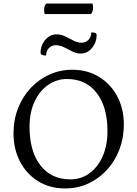

<svg xmlns="http://www.w3.org/2000/svg" viewBox="-20 -1047 771 1079"><path d="M346 12Q260 12 194.5 -28.5Q129 -69 92.5 -139Q56 -209 56 -297Q56 -374 81.5 -439Q107 -504 152.5 -552.5Q198 -601 258 -628Q318 -655 386 -655Q472 -655 537.5 -614.5Q603 -574 639.5 -504.5Q676 -435 676 -347Q676 -273 651.5 -208Q627 -143 582 -93.5Q537 -44 477 -16Q417 12 346 12ZM375 -39Q437 -39 484 -74Q531 -109 557.5 -170Q584 -231 584 -309Q584 -446 523.5 -524.5Q463 -603 356 -603Q299 -603 251 -570Q203 -537 174.5 -476.5Q146 -416 146 -334Q146 -197 207 -118Q268 -39 375 -39ZM293 -793Q271 -793 255 -777Q239 -761 239 -735Q223 -735 215.5 -739Q208 -743 208 -751Q208 -779 220.5 -802.5Q233 -826 253 -840Q273 -854 297 -854Q323 -854 346.5 -842.5Q370 -831 393 -819Q416 -807 439 -807Q462 -807 477.5 -823.5Q493 -840 493 -865Q509 -865 516 -861.5Q523 -858 523 -850Q523 -822 511 -798.5Q499 -775 479 -760.5Q459 -746 434 -746Q409 -746 386 -758Q363 -770 340 -781.5Q317 -793 293 -793ZM491 -968H231Q230 -971 229 -976.5Q228 -982 228 -989Q228 -1017 240 -1027H500Q501 -1024 502 -1018Q503 -1012 503 -1005Q503 -980 491 -968Z"/></svg>

Font: Pitagon Serif
Style: Regular
Weight: 400
Designer: Travis Tran
Foundry: Pitagon
Version: Version 1.000;gftools[0.9.26]